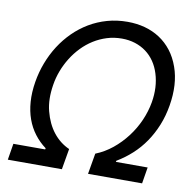

<svg xmlns="http://www.w3.org/2000/svg" viewBox="-81 -821 924 904"><g transform="rotate(10 380.5 -368.5)"><path d="M14.2 0 27 -78.1H179L180.4 -83.8Q149.1 -106.9 126.1 -137.3Q103 -167.6 89.5 -205.1Q76 -242.5 72.8 -287.3Q69.6 -332 78.1 -383.5Q85.9 -431.1 103 -475.9Q120 -520.6 145.2 -560Q170.5 -599.4 203.3 -631.9Q236.2 -664.4 275.6 -687.9Q315 -711.3 360.8 -724.3Q406.6 -737.2 457.4 -737.2Q501.4 -737.2 540.7 -726.6Q579.9 -715.9 612.4 -694.6Q644.9 -673.3 669.6 -641.5Q694.2 -609.7 709.2 -567.1Q737.6 -487.6 720.2 -383.5Q711.6 -332 693.5 -287.5Q675.4 -242.9 649.7 -205.3Q623.9 -167.6 590.7 -137.3Q557.5 -106.9 518.5 -83.8L517 -78.1H669L656.2 0H397.7L414.8 -99.4Q457.7 -116.5 494.5 -146.3Q531.2 -176.1 560 -214Q588.8 -251.8 608 -295.3Q627.1 -338.8 634.9 -383.5Q647.7 -457.7 627.8 -521Q618.3 -551.8 601.4 -576.5Q584.5 -601.2 561.1 -618.6Q537.6 -636 508.3 -645.4Q479 -654.8 444.6 -654.8Q407.7 -654.8 373.9 -644.4Q340.2 -633.9 310.7 -615.4Q281.2 -596.9 256.6 -571.4Q231.9 -545.8 213.1 -515.6Q194.2 -485.4 181.5 -451.9Q168.7 -418.3 163.4 -383.5Q157.7 -348 158.4 -317.1Q159.1 -286.2 166.2 -258.5Q181.1 -200.3 212.7 -160Q244.3 -119.7 289.8 -99.4L272.7 0Z"/></g></svg>

Font: Inter P
Style: Italic
Weight: 400
Italic angle: -9.40001°
Designer: Rasmus Andersson
Foundry: rsms
Version: Version 3.018;git-588b23468